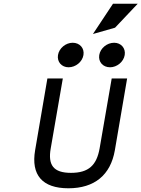

<svg xmlns="http://www.w3.org/2000/svg" viewBox="-20 -1002 761 1033"><path d="M599 -853 721 -982H588L480 -819ZM572 -640C609 -640 645 -669 651 -706C657 -743 631 -772 594 -772C556 -772 520 -743 514 -706C508 -669 534 -640 572 -640ZM349 -640C387 -640 423 -669 429 -706C435 -743 409 -772 371 -772C334 -772 298 -743 292 -706C286 -669 312 -640 349 -640ZM516 -204C500 -113 457 -72 362 -72C267 -72 237 -114 253 -204L318 -580H235L169 -194C146 -60 208 11 348 11C488 11 575 -60 598 -194L664 -580H581Z"/></svg>

Font: Charger Monospace
Style: Regular
Weight: 400
Designer: Jasper
Foundry: Cannot Into Space Fonts
Version: Version 0.980